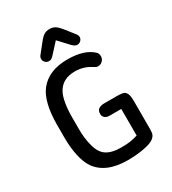

<svg xmlns="http://www.w3.org/2000/svg" viewBox="-193 -894 902 1006"><g transform="rotate(-30 258.0 -390.5)"><path d="M384 -79Q358 -71 336 -68Q314 -65 284 -65Q226 -65 194.5 -86.5Q163 -108 151 -159Q145 -181 142 -206.5Q139 -232 139 -259V-333Q139 -376 145.5 -414.5Q152 -453 164 -474Q195 -532 271 -532Q324 -532 366 -504Q374 -499 379.5 -496.5Q385 -494 392 -494Q407 -494 418.5 -505.5Q430 -517 430 -533Q430 -548 421 -558Q372 -606 269 -606Q155 -606 100 -536Q76 -506 63.5 -455Q51 -404 51 -337V-259Q51 -197 62 -148Q73 -99 93 -69Q148 10 281 10Q330 10 375.5 2Q421 -6 440 -20Q452 -29 457 -39.5Q462 -50 462 -73V-238Q462 -254 460.5 -268.5Q459 -283 453 -292Q446 -305 431 -307.5Q416 -310 399 -310H320Q302 -310 288.5 -302Q275 -294 275 -273Q275 -258 285 -249Q295 -240 313 -240H384ZM267 -723 323 -663Q339 -646 353 -646Q366 -646 375 -655Q384 -664 384 -676Q384 -686 375 -697L331 -753Q314 -774 300 -782.5Q286 -791 267 -791Q248 -791 234 -782.5Q220 -774 203 -752L159 -697Q155 -692 153 -687Q151 -682 151 -676Q151 -664 160.5 -655Q170 -646 182 -646Q191 -646 197.5 -650Q204 -654 212 -663Z"/></g></svg>

Font: Beiruti Medium
Style: Regular
Weight: 500
Designer: Arlette Boutros
Foundry: Boutros
Version: Version 1.41